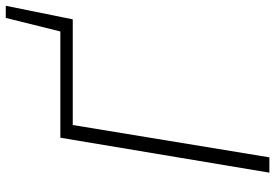

<svg xmlns="http://www.w3.org/2000/svg" viewBox="-164 -789 953 665"><g transform="rotate(-90 312.5 -456.5)"><path d="M168 -724H536L583 -913H625L578 -681H212L100 0H47Z"/></g></svg>

Font: Nebula Sans Light
Style: Regular
Weight: 300
Italic angle: -9°
Designer: Paul D. Hunt for Adobe (as Source Sans)
Foundry: Nebula Entertainment & Broadcasting LLC
Version: Version 1.010